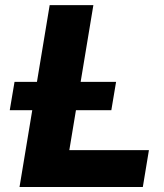

<svg xmlns="http://www.w3.org/2000/svg" viewBox="-20 -748 658 768"><path d="M58.1 0 178.7 -727.5H353.5L257.3 -147.5H575.7L551.3 0ZM19 -307.1 38.1 -420.4H444.3L425.3 -307.1Z"/></svg>

Font: Inter 28pt ExtraBold
Style: Italic
Weight: 800
Italic angle: -9.3988°
Designer: Rasmus Andersson
Foundry: rsms
Version: Version 4.001;git-66647c0bb